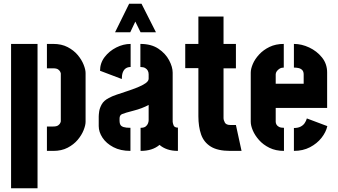

<svg xmlns="http://www.w3.org/2000/svg" viewBox="-20 -804 1802 1023"><path d="M230 0V-130H264Q282 -130 290.5 -136.5Q299 -143 301.5 -149.5Q304 -156 304 -157V-413Q304 -414 301.5 -420.5Q299 -427 290.5 -433.5Q282 -440 264 -440H230V-570H264Q308 -570 340.5 -553Q373 -536 394 -511Q415 -486 425.5 -459.5Q436 -433 436 -415V-155Q436 -137 425.5 -110.5Q415 -84 394 -59Q373 -34 340.5 -17Q308 0 264 0ZM39 199V-570H180V199Z M593 -632 668 -784H734L811 -632H729L701 -689L674 -632ZM675 0Q622 0 584 -20Q546 -40 526 -70.5Q506 -101 506 -132V-183Q506 -193 508.5 -210.5Q511 -228 522 -248Q533 -268 560 -282Q576 -291 602.5 -300Q629 -309 658 -318.5Q687 -328 713 -338.5Q739 -349 755.5 -360.5Q772 -372 772 -385V-408Q772 -419 767.5 -427.5Q763 -436 753.5 -441.5Q744 -447 728 -447V-570Q786 -570 824 -544.5Q862 -519 881 -483Q900 -447 900 -417V-156Q900 -150 904.5 -137Q909 -124 928 -124V0Q896 0 871.5 -8.5Q847 -17 830 -32Q811 -16 786 -8Q761 0 729 0V-123Q747 -123 756 -130Q765 -137 768.5 -146.5Q772 -156 772 -163V-245Q756 -236 735 -228Q714 -220 692 -214.5Q670 -209 653.5 -204Q637 -199 630 -196Q617 -190 617 -173V-159Q617 -147 621.5 -139Q626 -131 638.5 -127Q651 -123 675 -123ZM629 -383 513 -427Q513 -468 537.5 -500Q562 -532 599.5 -551Q637 -570 676 -570V-447Q661 -447 650.5 -440Q640 -433 634.5 -419Q629 -405 629 -383Z M1207 0Q1140 0 1103 -23Q1066 -46 1051.5 -87.5Q1037 -129 1037 -185V-441H967V-570H1037V-716H1171V-570H1237V-440H1171V-175Q1171 -164 1178 -151Q1185 -138 1208 -138H1237L1267 0Z M1493 0Q1449 0 1415.5 -16.5Q1382 -33 1360 -58Q1338 -83 1327 -109Q1316 -135 1316 -155V-417Q1316 -437 1327 -463Q1338 -489 1360.5 -513.5Q1383 -538 1416 -554Q1449 -570 1492 -570V-444Q1479 -444 1469.5 -438Q1460 -432 1454.5 -424Q1449 -416 1449 -408V-358H1598V-407Q1598 -423 1590 -431Q1582 -439 1570 -441.5Q1558 -444 1546 -444V-570Q1587 -570 1627.5 -551Q1668 -532 1695.5 -498Q1723 -464 1723 -418V-229H1449V-155Q1449 -148 1453 -140.5Q1457 -133 1466.5 -128Q1476 -123 1493 -123ZM1546 0V-122Q1567 -122 1581 -129Q1595 -136 1603 -147.5Q1611 -159 1615 -173L1724 -132Q1717 -100 1693 -69.5Q1669 -39 1631.5 -19.5Q1594 0 1546 0Z"/></svg>

Font: Stick No Bills ExtraBold
Style: Regular
Weight: 800
Version: Version 2.000